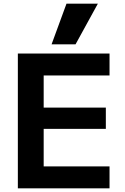

<svg xmlns="http://www.w3.org/2000/svg" viewBox="-20 -1020 676 1040"><path d="M76.7 0V-730H573.3V-611.4H216.6V-437.3H553.3V-322H216.6V-118.6H573.3V0ZM389.3 -780H259.4L340.1 -1000H510Z"/></svg>

Font: M PLUS 2 Thin
Style: Regular
Weight: 100
Designer: Coji Morishita
Foundry: UNDERFOREST DESIGN
Version: Version 1.001